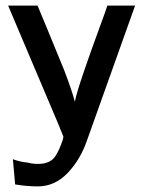

<svg xmlns="http://www.w3.org/2000/svg" viewBox="-20 -492 519 685"><path d="M9 -472H114Q136 -420 210 -239Q238 -165 247 -129Q253 -160 278.5 -234.5Q304 -309 332 -385Q360 -461 363 -472H462L290 10Q266 79 220.5 126Q175 173 115 173Q76 173 34 166L26 76Q49 85 78 88Q108 96 137 91Q164 85 177 66Q190 47 203 10Q206 1 206 -5Q204 -11 198.5 -23.5Q193 -36 192 -40Z"/></svg>

Font: Coval
Style: Medium
Weight: 500
Foundry: Context Ltd
Version: Version 001.000